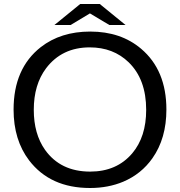

<svg xmlns="http://www.w3.org/2000/svg" viewBox="-20 -899 900 960"><path d="M380.9 -878.9H479L607.9 -773.9H526.9L429.7 -832L333 -773.9H252ZM431.2 -741.2Q584.5 -741.2 686 -654.8Q812 -547.9 812 -351.1Q812 -207 742.2 -107.9Q687 -29.3 596.7 9.3Q521.5 41 430.2 41Q231 41 125.5 -97.2Q47.9 -199.2 47.9 -351.1Q47.9 -556.6 183.6 -663.1Q283.7 -741.2 431.2 -741.2ZM428.7 -662.1Q289.6 -662.1 210.4 -557.6Q148.9 -475.6 148.9 -350.1Q148.9 -229.5 205.1 -149.9Q282.7 -41 430.7 -41Q563.5 -41 641.1 -132.3Q710.9 -214.8 710.9 -349.6Q710.9 -502.4 623.5 -587.4Q546.4 -662.1 428.7 -662.1Z"/></svg>

Font: BIZ UDPGothic
Style: Regular
Weight: 400
Designer: TypeBank Co., Ltd.
Foundry: Morisawa Inc.
Version: Version 1.051